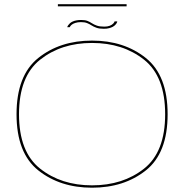

<svg xmlns="http://www.w3.org/2000/svg" viewBox="-20 -870 877 894"><path d="M408.5 4Q557.5 4 659 -76.5Q760.5 -157 760.5 -338Q760.5 -519 659 -600Q557.5 -681 408.5 -681Q259.5 -681 158.2 -600Q57 -519 57 -338Q57 -157 158.5 -76.5Q260 4 408.5 4ZM408.5 -7Q265 -7 166.8 -84.8Q68.5 -162.5 68.5 -338Q68.5 -514 166.8 -592Q265 -670 408.5 -670Q552.5 -670 650.8 -592Q749 -514 749 -338Q749 -162.5 650.8 -84.8Q552.5 -7 408.5 -7ZM463.5 -736Q478 -736 488 -738.8Q498 -741.5 505 -745.2Q512 -749 516.5 -753.8Q521 -758.5 523.5 -763Q526 -767.5 526 -770.5H513.5Q513 -766.5 507.5 -760.5Q502 -754.5 491.5 -750.2Q481 -746 466 -746Q444 -746 430.8 -750.8Q417.5 -755.5 408 -761.8Q398.5 -768 387.5 -772.5Q376.5 -777 358 -777Q346.5 -777 336.5 -775.2Q326.5 -773.5 318.8 -770Q311 -766.5 306 -762Q301 -757.5 297.8 -753Q294.5 -748.5 293 -743.5H305Q306.5 -748.5 312.8 -754Q319 -759.5 330.2 -763.2Q341.5 -767 357 -767Q374.5 -767 385.5 -762.5Q396.5 -758 406.2 -751.8Q416 -745.5 429 -740.8Q442 -736 463.5 -736ZM249.5 -840.5H569.5V-850.5H249.5Z"/></svg>

Font: Anybody Expanded Thin
Style: Regular
Weight: 250
Width: 7
Version: Version 1.113;gftools[0.9.25]